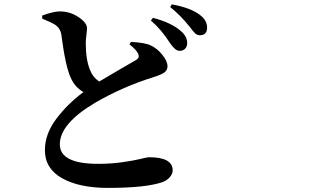

<svg xmlns="http://www.w3.org/2000/svg" viewBox="-20 -831 1540 904"><path d="M589.8 -622.1 596.7 -633.8Q664.1 -629.9 689.5 -617.2Q719.7 -603.5 744.1 -573.2Q768.6 -543 768.6 -518.6Q768.6 -501 754.4 -490.2Q740.2 -479.5 703.1 -467.8Q558.6 -422.9 428.7 -347.7Q261.7 -249 261.7 -151.4Q261.7 -59.6 442.4 -59.6Q502.9 -59.6 557.1 -67.4Q611.3 -75.2 643.1 -83Q674.8 -90.8 680.7 -90.8Q793 -90.8 793 -29.3Q793 -12.7 779.8 2.9Q766.6 18.6 745.1 26.4Q667 53.7 488.3 53.7Q353.5 53.7 272.5 8.3Q191.4 -37.1 191.4 -124Q191.4 -200.2 245.1 -271.5Q298.8 -342.8 373 -397.5Q333 -419.9 313.5 -463.9Q288.1 -517.6 268.6 -668.9Q263.7 -699.2 237.3 -715.8Q219.7 -726.6 178.7 -743.2V-757.8Q231.4 -777.3 261.7 -777.3Q309.6 -777.3 349.6 -750.5Q389.6 -723.6 389.6 -698.2Q389.6 -688.5 386.7 -665.5Q383.8 -642.6 383.8 -628.9Q383.8 -550.8 403.3 -502.9Q417 -466.8 447.3 -447.3Q489.3 -472.7 553.7 -509.8Q618.2 -546.9 621.1 -548.8Q656.2 -569.3 589.8 -622.1ZM690.4 -734.4 700.2 -747.1Q789.1 -723.6 833 -683.6Q861.3 -659.2 861.3 -627.9Q861.3 -611.3 851.1 -601.1Q840.8 -590.8 824.2 -591.8Q804.7 -591.8 779.3 -629.9Q740.2 -691.4 690.4 -734.4ZM781.2 -797.9 789.1 -810.5Q877.9 -793.9 919.9 -761.7Q955.1 -736.3 955.1 -701.2Q955.1 -665 920.9 -665Q908.2 -665 898.9 -673.8Q889.6 -682.6 872.1 -706.1Q830.1 -758.8 781.2 -797.9Z"/></svg>

Font: Bpmf Zihi Serif Bold
Style: Bold
Weight: 700
Foundry: But Ko
Version: Version 1.320